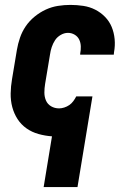

<svg xmlns="http://www.w3.org/2000/svg" viewBox="-20 -548 540 783"><path d="M158 215 192 8Q164 6 137 -1.5Q110 -9 88 -24.5Q66 -40 51.5 -62.5Q37 -85 30 -111.5Q23 -138 23.5 -167Q24 -196 29 -225L49 -345Q53 -369 61.5 -394Q70 -419 85 -441Q100 -463 121.5 -480.5Q143 -498 167 -509Q191 -520 216.5 -524Q242 -528 267 -528Q294 -528 320 -524Q346 -520 368.5 -508.5Q391 -497 408.5 -479Q426 -461 435.5 -438Q445 -415 447.5 -388.5Q450 -362 445 -335L444 -325H307V-329Q310 -344 309.5 -359Q309 -374 303 -386.5Q297 -399 284.5 -406.5Q272 -414 257 -414Q242 -414 227.5 -405.5Q213 -397 204.5 -384Q196 -371 191 -356Q186 -341 184 -326L164 -206Q161 -188 161 -170.5Q161 -153 167.5 -138Q174 -123 188.5 -114.5Q203 -106 221 -106Q231 -106 242 -109.5Q253 -113 262.5 -119.5Q272 -126 279 -135.5Q286 -145 291 -155H357L296 215Z"/></svg>

Font: Iosevka Term Curly Heavy
Style: Italic
Weight: 900
Italic angle: -9°
Designer: Belleve Invis
Foundry: Belleve Invis
Version: Version 32.3.0